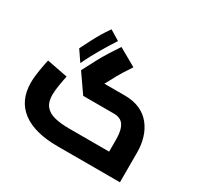

<svg xmlns="http://www.w3.org/2000/svg" viewBox="-166 -993 1226 1190"><g transform="rotate(30 447.0 -397.5)"><path d="M245 -517 193 -593Q214 -635 231.5 -668.5Q249 -702 267 -732.5Q285 -763 308 -795L379 -752Q359 -721 342.5 -694.5Q326 -668 311 -642Q296 -616 280 -586.5Q264 -557 245 -517ZM380 0Q215 0 127.5 -66.5Q40 -133 40 -260Q40 -281 42.5 -305.5Q45 -330 49 -353.5Q53 -377 57 -397.5Q61 -418 64 -431L213 -402Q210 -387 206.5 -369Q203 -351 200 -332Q197 -313 195 -295Q193 -277 193 -262Q193 -210 216 -181.5Q239 -153 282.5 -142Q326 -131 389 -131H674V-213Q674 -264 663.5 -294Q653 -324 633 -337Q613 -350 582 -350H362L271 -481L324 -582Q332 -597 342.5 -615.5Q353 -634 370.5 -661.5Q388 -689 416 -731L543 -659Q519 -623 503.5 -598Q488 -573 478 -555Q468 -537 459 -519L438 -481H582Q647 -481 693 -460Q739 -439 768.5 -401.5Q798 -364 812.5 -316Q827 -268 827 -213V0Z"/></g></svg>

Font: Cairo ExtraBold
Style: Regular
Weight: 800
Designer: Mohamed Gaber, Accademia di Belle Arti di Urbino
Foundry: Kief Type Foundry, Accademia di Belle Arti di Urbino
Version: Version 3.117